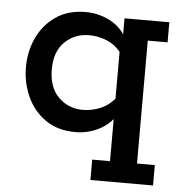

<svg xmlns="http://www.w3.org/2000/svg" viewBox="-46 -452 621 666"><g transform="rotate(5 264.5 -118.5)"><path d="M293 171V100H355V-66L369 -67Q348 -30 309 -10Q270 10 227 10Q164 10 121.5 -20Q79 -50 57.5 -98Q36 -146 36 -200Q36 -254 57.5 -301Q79 -348 121.5 -378Q164 -408 227 -408Q270 -408 309 -388.5Q348 -369 369 -331L362 -332V-398H518V-328H449V100H511V171ZM245 -69Q277 -69 307.5 -82Q338 -95 360 -124L355 -85V-310L360 -274Q338 -304 307.5 -316.5Q277 -329 245 -329Q195 -329 160.5 -295.5Q126 -262 126 -200Q126 -137 160.5 -103Q195 -69 245 -69Z"/></g></svg>

Font: Rokkitt Medium
Style: Regular
Weight: 500
Version: Version 3.103